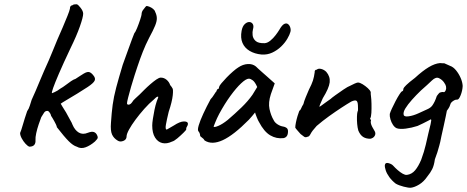

<svg xmlns="http://www.w3.org/2000/svg" viewBox="-20 -688 2184 898"><path d="M117 -2Q109 -5 99 -16Q89 -27 81.5 -41Q74 -55 74 -66Q79 -77 87 -105Q95 -133 107 -168Q115 -179 119.5 -194Q124 -209 128 -221Q136 -238 146.5 -262.5Q157 -287 167.5 -312.5Q178 -338 186 -356Q199 -384 208.5 -406.5Q218 -429 227.5 -452Q237 -475 248 -502Q261 -531 273.5 -560.5Q286 -590 295.5 -613.5Q305 -637 307 -647Q307 -655 310 -659Q313 -663 318 -663Q322 -667 328.5 -667.5Q335 -668 339 -668Q345 -667 357 -651.5Q369 -636 369 -624Q369 -608 353.5 -564Q338 -520 310 -463Q275 -389 255.5 -343.5Q236 -298 228.5 -276.5Q221 -255 223 -252Q223 -252 235 -257Q247 -262 263 -274Q274 -280 287 -290Q300 -300 312.5 -308.5Q325 -317 333 -319Q343 -326 354.5 -333Q366 -340 372 -344Q389 -354 398.5 -350.5Q408 -347 417 -335Q428 -322 422.5 -310.5Q417 -299 390 -281Q369 -267 341 -250Q313 -233 291 -220Q269 -207 264 -203Q264 -203 272.5 -188.5Q281 -174 289 -162Q297 -146 307 -129Q317 -112 319 -105Q330 -79 348.5 -68Q367 -57 391 -67Q409 -74 419 -70.5Q429 -67 434 -56Q438 -48 437 -43Q436 -38 424 -26Q402 -7 380 1Q358 9 339 -2Q322 -7 301.5 -27.5Q281 -48 246 -93Q246 -97 241.5 -106.5Q237 -116 234 -121Q230 -129 224.5 -137.5Q219 -146 219 -146Q218 -152 214.5 -158Q211 -164 205 -169Q193 -171 186.5 -161.5Q180 -152 173 -140Q168 -127 161 -106.5Q154 -86 149.5 -65.5Q145 -45 146 -32Q147 -18 140 -10Q133 -2 117 -2Z M785 -26Q760 -14 739 -19Q718 -24 705 -45Q692 -66 692 -101Q692 -112 695 -132Q698 -152 702.5 -174Q707 -196 713 -214Q716 -223 719 -229.5Q722 -236 718 -236Q714 -236 708.5 -231Q703 -226 700 -223Q677 -204 654.5 -178.5Q632 -153 613.5 -128Q595 -103 583.5 -82Q572 -61 572 -50Q572 -35 557 -29Q542 -23 531 -30Q512 -41 504 -59Q496 -77 499 -114Q502 -161 507 -198Q512 -235 523.5 -278.5Q535 -322 554 -385Q567 -420 578 -451.5Q589 -483 597.5 -505Q606 -527 608 -532Q613 -537 621 -556.5Q629 -576 635.5 -596Q642 -616 642 -620Q642 -628 645 -634.5Q648 -641 652 -645Q657 -652 660.5 -656Q664 -660 665 -660Q670 -660 679 -656.5Q688 -653 696 -646.5Q704 -640 706 -632Q713 -618 713.5 -603.5Q714 -589 705.5 -568Q697 -547 677 -510Q661 -479 648 -446Q635 -413 623 -377Q618 -362 609.5 -336Q601 -310 593 -282Q585 -254 579.5 -232.5Q574 -211 574 -205Q574 -198 582 -198.5Q590 -199 598 -210Q602 -218 614 -228.5Q626 -239 633 -246Q641 -254 654.5 -267.5Q668 -281 683 -294Q698 -307 711 -316Q724 -325 732 -325Q747 -325 759 -315Q771 -305 776 -290Q779 -287 782 -282.5Q785 -278 786 -276Q791 -272 788 -242.5Q785 -213 769 -165Q760 -128 756 -105Q752 -82 760 -82Q760 -82 770.5 -88Q781 -94 793 -101Q822 -120 840.5 -120Q859 -120 859 -109Q859 -103 855 -97Q851 -91 851 -87Q851 -87 851 -86.5Q851 -86 851 -82Q851 -80 838 -67Q825 -54 809.5 -41Q794 -28 785 -26Z M937 -31Q933 -39 924.5 -44.5Q916 -50 916 -54Q916 -58 914 -64Q912 -70 908 -74Q903 -80 909.5 -102Q916 -124 931 -156.5Q946 -189 965 -224Q973 -232 981 -245Q989 -258 993 -262Q993 -266 996 -269.5Q999 -273 1003 -273L1005 -282Q1006 -287 1016 -299Q1026 -311 1040 -325.5Q1054 -340 1069.5 -353.5Q1085 -367 1095 -373Q1116 -387 1138.5 -388.5Q1161 -390 1177 -377Q1180 -374 1188 -366.5Q1196 -359 1207 -349.5Q1218 -340 1228 -331L1265 -298L1247 -248Q1234 -208 1240.5 -178Q1247 -148 1260 -126Q1265 -115 1278 -106.5Q1291 -98 1305 -96Q1313 -95 1320 -90Q1327 -85 1327 -74Q1327 -59 1321.5 -51.5Q1316 -44 1306 -42Q1273 -38 1244 -55Q1215 -72 1191 -118Q1187 -124 1180.5 -140.5Q1174 -157 1173 -162Q1169 -157 1159.5 -145.5Q1150 -134 1144 -128Q1073 -56 1022 -32.5Q971 -9 937 -31ZM979 -96Q981 -91 1000.5 -99Q1020 -107 1045 -127Q1079 -156 1109.5 -185.5Q1140 -215 1161 -245L1183 -281Q1173 -304 1162.5 -312Q1152 -320 1144 -320Q1131 -320 1108 -298.5Q1085 -277 1058 -240Q1031 -203 1005 -155Q994 -134 986.5 -115Q979 -96 979 -96ZM1203 -433Q1171 -436 1147.5 -450Q1124 -464 1114 -487.5Q1104 -511 1110 -544Q1114 -565 1124.5 -575Q1135 -585 1145.5 -585Q1156 -585 1162 -576Q1168 -567 1163 -550Q1160 -539 1161.5 -523.5Q1163 -508 1175.5 -496.5Q1188 -485 1218 -486Q1231 -487 1244.5 -498Q1258 -509 1269 -523.5Q1280 -538 1286 -548Q1299 -571 1309.5 -576Q1320 -581 1327.5 -575Q1335 -569 1338 -558Q1341 -547 1338 -538Q1335 -526 1324 -507Q1313 -488 1295 -470.5Q1277 -453 1253.5 -442Q1230 -431 1203 -433Z M1712 -39Q1692 -39 1678.5 -47.5Q1665 -56 1656 -77Q1652 -91 1650.5 -108.5Q1649 -126 1649.5 -142Q1650 -158 1652 -165Q1655 -169 1654.5 -178Q1654 -187 1654 -196Q1653 -215 1645.5 -217.5Q1638 -220 1623 -213Q1604 -202 1576.5 -184Q1549 -166 1519 -144.5Q1489 -123 1461 -99Q1439 -75 1432.5 -61.5Q1426 -48 1417 -48Q1409 -44 1402.5 -48.5Q1396 -53 1386 -61Q1379 -69 1371 -78Q1363 -87 1361 -91Q1361 -100 1364 -115Q1367 -130 1371.5 -145Q1376 -160 1380 -170Q1385 -172 1388.5 -181Q1392 -190 1399 -201Q1402 -214 1410 -233.5Q1418 -253 1425 -269Q1438 -294 1443.5 -311Q1449 -328 1452 -351Q1451 -355 1453.5 -358.5Q1456 -362 1460 -362H1461Q1469 -369 1482.5 -365.5Q1496 -362 1506 -352Q1525 -330 1522 -303Q1519 -276 1490 -229Q1483 -213 1478.5 -203Q1474 -193 1474 -188Q1474 -188 1483.5 -194.5Q1493 -201 1505.5 -210.5Q1518 -220 1526 -225Q1531 -230 1549 -243Q1567 -256 1587 -269.5Q1607 -283 1618 -287Q1627 -292 1638.5 -297Q1650 -302 1654 -302Q1663 -302 1676 -294Q1689 -286 1700.5 -275.5Q1712 -265 1714 -257Q1714 -253 1714 -248Q1714 -243 1715 -239Q1717 -225 1717.5 -202.5Q1718 -180 1717 -160.5Q1716 -141 1711 -133Q1711 -133 1711.5 -131Q1712 -129 1715 -128Q1715 -125 1715 -124Q1715 -123 1715 -123Q1713 -120 1714.5 -112Q1716 -104 1721 -94.5Q1726 -85 1731 -77Q1739 -65 1733 -53.5Q1727 -42 1712 -39Z M1902 190Q1891 191 1868 185Q1845 179 1831 171Q1813 157 1801 140.5Q1789 124 1784 108.5Q1779 93 1780 84Q1782 71 1797 75Q1812 79 1819 87Q1828 97 1840 107.5Q1852 118 1863.5 124.5Q1875 131 1883 130Q1906 127 1921.5 108.5Q1937 90 1950 59Q1958 37 1962.5 22Q1967 7 1971.5 -11.5Q1976 -30 1983 -62Q1991 -94 1994 -107.5Q1997 -121 1997 -125Q1997 -129 1995 -130Q1995 -130 1984 -124Q1973 -118 1958.5 -111Q1944 -104 1933 -99Q1905 -90 1878 -86.5Q1851 -83 1836 -88Q1826 -92 1818 -104Q1810 -116 1806 -130.5Q1802 -145 1803 -155Q1805 -163 1812.5 -179.5Q1820 -196 1830 -215Q1840 -234 1848.5 -247Q1857 -260 1860 -261Q1864 -261 1865.5 -265.5Q1867 -270 1867 -274Q1868 -278 1880 -290Q1892 -302 1921 -324Q1957 -357 1985.5 -374Q2014 -391 2038 -393Q2045 -392 2051.5 -392Q2058 -392 2058 -392Q2058 -392 2066 -388.5Q2074 -385 2085 -380Q2100 -375 2113 -359Q2126 -343 2134.5 -323.5Q2143 -304 2144 -286Q2143 -264 2134.5 -242.5Q2126 -221 2118 -222Q2110 -223 2099 -215.5Q2088 -208 2086 -199Q2085 -195 2082 -188.5Q2079 -182 2070 -170Q2069 -165 2065 -144.5Q2061 -124 2055 -98Q2049 -72 2044.5 -51Q2040 -30 2039 -24Q2038 -20 2034.5 -6.5Q2031 7 2025.5 24.5Q2020 42 2014 57Q2010 86 2001.5 103Q1993 120 1979 137Q1962 162 1940.5 175Q1919 188 1902 190ZM1868 -151Q1870 -141 1891.5 -144Q1913 -147 1937 -158Q1962 -170 1978.5 -177Q1995 -184 2003 -196Q2009 -205 2013.5 -214.5Q2018 -224 2023 -239Q2025 -242 2029.5 -247.5Q2034 -253 2037 -255Q2042 -257 2046.5 -257.5Q2051 -258 2057 -257Q2062 -259 2065 -266.5Q2068 -274 2066 -284Q2065 -291 2056.5 -303Q2048 -315 2034 -322Q2019 -330 2000 -311.5Q1981 -293 1949 -265Q1926 -243 1906.5 -221Q1887 -199 1876 -181Q1865 -163 1868 -151Z"/></svg>

Font: Caveat Medium
Style: Regular
Weight: 500
Designer: Pablo Impallari
Foundry: Pablo Impallari
Version: Version 2.000